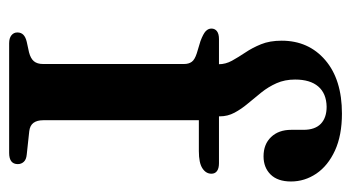

<svg xmlns="http://www.w3.org/2000/svg" viewBox="-194 -574 768 420"><g transform="rotate(90 190.0 -364.0)"><path d="M243 -74.5Q243 -61 248.8 -53.2Q254.5 -45.5 267 -44L318 -38.5Q329 -37.5 334 -32Q339 -26.5 339 -19Q339 0 314.5 0H74.5Q63.5 0 57.2 -5Q51 -10 51 -18Q51 -26 56 -31Q61 -36 71.5 -38.5L94.5 -43.5Q108 -47 114 -54.2Q120 -61.5 120 -74V-382.5Q120 -393 115.2 -399.5Q110.5 -406 96.5 -410.5L70 -418.5Q54 -424.5 48.2 -430Q42.5 -435.5 42.5 -442.5Q42.5 -450 48.2 -454.5Q54 -459 65.5 -459H148L120.5 -442V-458.5Q120.5 -473.5 112.8 -487.5Q105 -501.5 94.8 -516.8Q84.5 -532 76.8 -551Q69 -570 69 -596Q69 -655 111.5 -691.5Q154 -728 228.5 -728Q276 -728 309.2 -712.8Q342.5 -697.5 359.8 -672Q377 -646.5 377 -616.5Q377 -587.5 361.8 -572Q346.5 -556.5 322 -556.5Q295.5 -556.5 279.8 -573Q264 -589.5 264 -617V-644Q264 -669 250.8 -681.8Q237.5 -694.5 213.5 -694.5Q184.5 -694 169.2 -676.2Q154 -658.5 154 -625.5Q154 -603 162 -585Q170 -567 182.2 -551.8Q194.5 -536.5 206.5 -522.2Q218.5 -508 226.5 -493Q234.5 -478 234.5 -461V-439L219.5 -459H337Q348 -459 354 -454.8Q360 -450.5 360 -442.5Q360 -430.5 348.2 -422.8Q336.5 -415 310.5 -415H243Z"/></g></svg>

Font: Fraunces Medium
Style: Regular
Weight: 500
Version: Version 1.000;[b76b70a41]